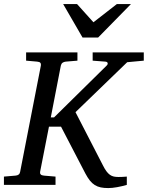

<svg xmlns="http://www.w3.org/2000/svg" viewBox="-36 -936 748 972"><path d="M607.9 -621.1 346.2 -368.2 484.9 -99.1Q494.1 -80.6 502.7 -69.1Q511.2 -57.6 520.5 -51Q529.8 -44.4 540.3 -42.2Q550.8 -40 564 -40Q573.2 -40 583.5 -40.5Q593.8 -41 606 -42V0Q582.5 6.8 557.1 11.5Q531.7 16.1 512.2 16.1Q490.2 16.1 473.9 12.7Q457.5 9.3 443.8 0.7Q430.2 -7.8 418.9 -22Q407.7 -36.1 396 -58.1L272.9 -294.9H211.9L167 -65.9Q165.5 -58.6 169.9 -53.2Q174.3 -47.9 187 -46.9L245.1 -42V0H-16.1V-42L42 -46.9Q63 -48.3 65.9 -65.9L170.9 -604Q172.4 -612.3 168.5 -617.7Q164.6 -623 151.9 -624L96.2 -628.9V-670.9H356V-628.9L296.9 -624Q287.1 -623 280.8 -618.4Q274.4 -613.8 272 -604L221.2 -341.8H237.8L503.9 -604Q510.3 -609.9 509 -616.5Q507.8 -623 497.1 -624L433.1 -628.9V-670.9H691.9V-628.9ZM460.9 -746.1H381.8L283.7 -915.5H354L437 -823.2L555.7 -915.5H627Z"/></svg>

Font: Charis SIL Viet
Style: Italic
Weight: 400
Italic angle: -11°
Foundry: SIL International
Version: Version 5.000